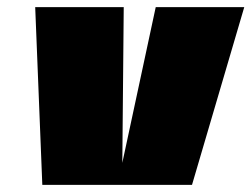

<svg xmlns="http://www.w3.org/2000/svg" viewBox="-20 -520 707 540"><path d="M324 -62 418 -500H667L520 0H99L79 -500H328Z"/></svg>

Font: Fivo Sans Modern ExtBlk
Style: Regular
Weight: 900
Designer: Alexander Slobzheninov
Foundry: Alexander Slobzheninov
Version: 1.0